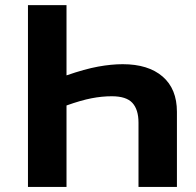

<svg xmlns="http://www.w3.org/2000/svg" viewBox="-20 -734 768 754"><path d="M89.8 -713.9H241.2V-438Q313 -462.9 365.2 -472.4Q417.5 -481.9 461.9 -481.9Q562.5 -481.9 618.7 -433.3Q674.8 -384.8 674.8 -294.9V0H523.9V-252Q523.9 -303.7 500 -329.8Q476.1 -356 418.9 -356Q380.4 -356 339.6 -348.1Q298.8 -340.3 241.2 -319.8V0H89.8Z"/></svg>

Font: Zoram GWebM
Style: Bold
Weight: 700
Foundry: Ascender Corporation
Version: Version 1.000